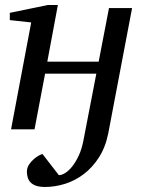

<svg xmlns="http://www.w3.org/2000/svg" viewBox="-20 -514 570 763"><path d="M410.2 16.1Q398.9 71.8 373 111.8Q347.2 151.9 312.7 178Q278.3 204.1 238.3 216.6Q198.2 229 159.2 229Q137.2 229 123.3 224.1Q109.4 219.2 101.3 210.7Q93.3 202.1 90.1 191.2Q86.9 180.2 86.9 168Q86.9 152.8 95.5 139.9Q104 127 115 117.7Q126 108.4 136 103.3Q146 98.1 148.9 98.1L213.9 182.1Q225.6 182.1 239.7 173.1Q253.9 164.1 267.6 146.7Q281.2 129.4 293 104.2Q304.7 79.1 311 46.9L362.8 -221.2H159.2L117.2 0H23.9L104 -424.8L19 -434.1V-462.9L169.9 -494.1H210L168 -269H372.1L413.1 -481.9H504.9Z"/></svg>

Font: Charis SIL
Style: Italic
Weight: 400
Italic angle: -11°
Foundry: SIL International
Version: Version 4.112